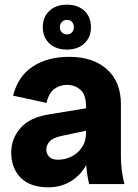

<svg xmlns="http://www.w3.org/2000/svg" viewBox="-20 -787 590 821"><path d="M361 0Q355 -26 351.5 -53Q348 -80 348 -106V-330Q348 -382 324 -403Q300 -424 267 -424Q235 -424 211.5 -406Q188 -388 179 -347L36 -378Q57 -461 120 -502.5Q183 -544 276 -544Q378 -544 437.5 -490.5Q497 -437 497 -342V-118Q497 -59 512 0ZM187 14Q109 14 68.5 -27Q28 -68 28 -135Q28 -194 67.5 -239.5Q107 -285 190 -298L391 -331V-237L244 -206Q206 -198 192 -182Q178 -166 178 -148Q178 -129 190.5 -116.5Q203 -104 228 -104Q257 -104 284.5 -117Q312 -130 330 -156.5Q348 -183 348 -221H382Q382 -149 356.5 -96Q331 -43 287 -14.5Q243 14 187 14ZM266 -575Q219 -575 191 -601.5Q163 -628 163 -670.5Q163 -714 191 -740.5Q219 -767 266 -767Q313 -767 341 -740.6Q369 -714.3 369 -670Q369 -628 341 -601.5Q313 -575 266 -575ZM266.5 -640Q280 -640 288 -648.8Q296 -657.5 296 -670Q296 -683.8 288.1 -692.9Q280.1 -702 266 -702Q253 -702 244.5 -692.9Q236 -683.8 236 -670Q236 -657 244.5 -648.5Q253 -640 266.5 -640Z"/></svg>

Font: Radio Canada Big
Style: Regular
Weight: 400
Designer: Étienne Aubert Bonn
Foundry: Coppers and Brasses
Version: Version 1.001